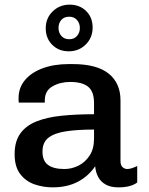

<svg xmlns="http://www.w3.org/2000/svg" viewBox="-20 -797 642 827"><path d="M207 10Q166 10 128.5 -3Q91 -16 67 -47.5Q43 -79 43 -133Q43 -188 67.5 -222Q92 -256 137 -274Q182 -292 245 -298.5Q308 -305 385 -305V-353Q385 -403 359.5 -423.5Q334 -444 282 -444Q239 -444 206 -425Q173 -406 173 -365V-355H61Q60 -359 60 -364.5Q60 -370 60 -375Q60 -419 87.5 -452Q115 -485 164 -503Q213 -521 276 -521H293Q397 -521 448 -480Q499 -439 499 -365V-104Q499 -85 508 -77Q517 -69 528 -69Q538 -69 549.5 -73Q561 -77 571 -82V-11Q558 -1 538 4.5Q518 10 490 10Q457 10 435.5 -2Q414 -14 403 -34.5Q392 -55 390 -81Q361 -38 315 -14Q269 10 207 10ZM257 -69Q289 -69 318 -83.5Q347 -98 366 -127Q385 -156 385 -200V-239Q315 -239 265 -231.5Q215 -224 189 -204Q163 -184 163 -144Q163 -104 187 -86.5Q211 -69 257 -69ZM276 -576Q233 -576 205 -604Q177 -632 177 -675Q177 -719 207 -748Q237 -777 280 -777Q323 -777 351 -749.5Q379 -722 379 -678Q379 -635 349.5 -605.5Q320 -576 276 -576ZM278 -628Q300 -628 312 -642.5Q324 -657 324 -676Q324 -697 311.5 -711Q299 -725 278 -725Q256 -725 244 -711Q232 -697 232 -677Q232 -656 244.5 -642Q257 -628 278 -628Z"/></svg>

Font: Chivo Medium Medium
Style: Regular
Weight: 500
Version: Version 2.002